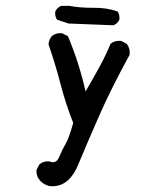

<svg xmlns="http://www.w3.org/2000/svg" viewBox="-20 -505 540 653"><path d="M149 128Q130 124 116.5 109.5Q103 95 104 73L114 54Q128 42 149 44Q171 54 181.5 28.5Q192 3 203.5 -16.5Q215 -36 229 -87Q203 -153 185.5 -220.5Q168 -288 145 -354Q146 -370 156 -382Q170 -394 191 -392L211 -382Q230 -337 245 -290Q260 -243 271 -194Q295 -235 317 -275Q339 -315 356 -356Q370 -368 392 -366L411 -356Q423 -341 421 -319Q358 -204 318 -113Q278 -22 245.5 56Q213 134 149 128ZM213 -425 174 -438Q166 -450 168 -466Q174 -479 188 -485H215Q254 -478 298.5 -478.5Q343 -479 380 -466Q388 -454 386 -438Q380 -425 366 -419Z"/></svg>

Font: Kosefont JP
Style: Regular
Weight: 400
Designer: Nozomi Seto 瀬戸のぞみ
Version: Version 3.00;June 19, 2020